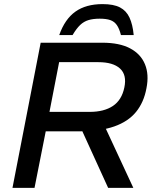

<svg xmlns="http://www.w3.org/2000/svg" viewBox="-20 -906 740 926"><path d="M40.2 0 176.2 -700H473.6Q556.1 -700 607.4 -672.8Q658.7 -645.7 679.1 -596.2Q699.6 -546.7 686.3 -480.1Q673.8 -412.4 636 -366Q598.1 -319.7 531.1 -296.2Q464.2 -272.6 363.1 -272.6H200.6L146.5 0ZM218.6 -366.4H412.4Q481.9 -366.4 524.7 -395.1Q567.4 -423.7 579.8 -484.5Q592.4 -544.7 558.8 -575.5Q525.3 -606.2 454.2 -606.2H265.2ZM501.5 0 372.5 -283 480.9 -305.8 623 0ZM265.7 -737Q292.8 -813.8 343.8 -850Q394.8 -886.2 474.5 -886.2Q528.1 -886.2 558.7 -870.2Q589.3 -854.2 604.6 -821.1Q620 -787.9 624.8 -737H563.3Q555.3 -768.4 543.3 -785.4Q531.3 -802.3 511.9 -809.1Q492.4 -815.9 460.9 -815.9Q429.4 -815.9 406.8 -809.1Q384.2 -802.3 366.5 -785.4Q348.7 -768.4 330.1 -737Z"/></svg>

Font: REM Medium
Style: Italic
Weight: 500
Italic angle: -11°
Designer: Octavio Pardo
Foundry: Ashler Design
Version: Version 1.005;gftools[0.9.28]